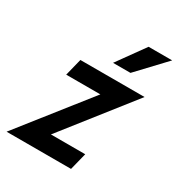

<svg xmlns="http://www.w3.org/2000/svg" viewBox="-180 -708 751 808"><g transform="rotate(30 195.5 -304.0)"><path d="M-30.6 0 232.6 -333.3H66.7L87.5 -416.7H399.3L136.8 -83.3H303.5L282.6 0ZM212.5 -475 308.3 -608.3H422.9L297.2 -475Z"/></g></svg>

Font: Afacad Medium
Style: Italic
Weight: 500
Italic angle: -14°
Designer: Kristian Moeller
Foundry: Dicotype
Version: Version 1.000; ttfautohint (v1.8.4.7-5d5b)